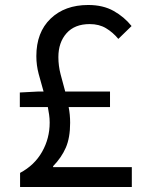

<svg xmlns="http://www.w3.org/2000/svg" viewBox="-20 -746 595 766"><path d="M59.1 -318.8V-377L133.8 -380.9H153.8Q143.6 -416 134.3 -450.9Q125 -485.8 125 -522Q125 -616.7 181.6 -671.4Q238.3 -726.1 332 -726.1Q391.1 -726.1 433.3 -702.4Q475.6 -678.7 504.9 -642.1L452.1 -590.8Q430.2 -617.2 402.8 -633.5Q375.5 -649.9 337.9 -649.9Q277.8 -649.9 245.4 -613.3Q212.9 -576.7 212.9 -518.1Q212.9 -483.4 221.7 -449.7Q230.5 -416 240.2 -380.9H418.9V-318.8H253.9Q259.8 -289.1 259.8 -255.9Q259.8 -196.8 242.7 -157.2Q225.6 -117.7 191.9 -83V-79.1H505.9V0H60.1V-56.2Q117.7 -86.9 147.9 -140.4Q178.2 -193.8 178.2 -256.8Q178.2 -272.9 176 -288.1Q173.8 -303.2 170.9 -318.8Z"/></svg>

Font: Source Han Sans CN
Style: Regular
Weight: 400
Designer: Ryoko NISHIZUKA  (kana, bopomofo & ideographs); Paul D. Hunt (Latin, Greek & Cyrillic); Sandoll Communications , Soo-you
Foundry: Adobe
Version: Version 2.004;hotconv 1.0.118;makeotfexe 2.5.65603